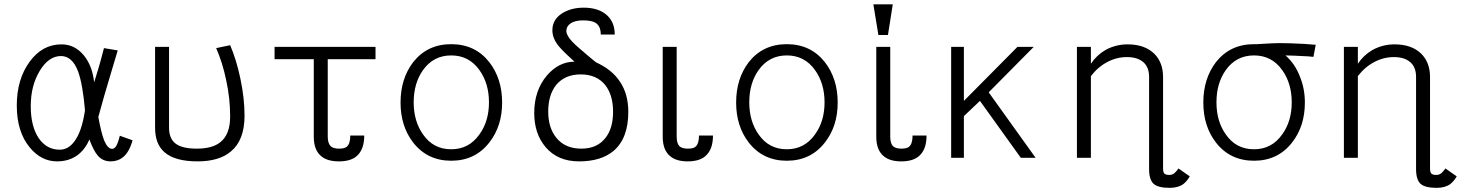

<svg xmlns="http://www.w3.org/2000/svg" viewBox="-20 -738 6841 899"><path d="M531.2 -502 466.8 -512.7Q454.1 -462.9 442.4 -422.9Q433.6 -394.5 420.9 -352.5Q412.1 -431.6 371.1 -480.5Q329.1 -530.3 267.6 -530.3Q177.7 -530.3 118.2 -448.2Q58.6 -366.2 58.6 -244.1Q58.6 -121.1 119.1 -47.9Q172.9 17.6 247.1 17.6Q301.8 17.6 341.8 -10.7Q378.9 -38.1 398.4 -85Q418.9 -31.2 437.5 -9.8Q460.9 17.6 498 17.6Q531.2 17.6 554.7 -1Q585 -24.4 600.6 -81.1L541 -102.5Q533.2 -70.3 524.4 -54.7Q515.6 -41 504.9 -41Q484.4 -41 467.8 -80.1Q454.1 -115.2 440.4 -190.4Q453.1 -238.3 468.8 -292Q477.5 -322.3 495.1 -380.9ZM265.6 -475.6Q318.4 -475.6 345.7 -403.3Q367.2 -344.7 377.9 -221.7Q363.3 -121.1 327.1 -74.2Q298.8 -37.1 259.8 -37.1Q199.2 -37.1 162.1 -89.8Q124 -145.5 124 -241.2Q124 -336.9 166 -406.2Q208 -475.6 265.6 -475.6Z M706.1 -139.6Q706.1 -63.5 750 -25.4Q798.8 17.6 905.3 17.6Q1005.9 17.6 1060.5 -28.3Q1125 -81.1 1125 -196.3Q1125 -278.3 1105.5 -370.1Q1086.9 -459 1057.6 -526.4L992.2 -512.7Q1022.5 -443.4 1039.1 -362.3Q1057.6 -278.3 1057.6 -192.4Q1057.6 -108.4 1011.7 -72.3Q974.6 -42 901.4 -42Q835 -42 803.7 -64.5Q771.5 -87.9 771.5 -139.6V-518.6H706.1Z M1685.5 -103.5Q1685.5 -35.2 1647.5 -4.9Q1619.1 17.6 1567.4 17.6Q1514.6 17.6 1486.3 -4.9Q1449.2 -33.2 1449.2 -97.7V-460.9H1265.6V-518.6H1738.3V-460.9H1514.6V-97.7Q1514.6 -67.4 1528.3 -53.7Q1540 -42 1567.4 -42Q1592.8 -42 1603.5 -50.8Q1620.1 -64.5 1620.1 -103.5Z M2092.8 -531.2Q1980.5 -531.2 1914.1 -446.3Q1855.5 -369.1 1855.5 -257.8Q1855.5 -147.5 1914.1 -71.3Q1980.5 14.6 2092.8 14.6Q2205.1 14.6 2271.5 -71.3Q2331.1 -147.5 2331.1 -257.8Q2331.1 -369.1 2271.5 -446.3Q2205.1 -531.2 2092.8 -531.2ZM2092.8 -478.5Q2175.8 -478.5 2224.6 -410.2Q2269.5 -347.7 2269.5 -258.8Q2269.5 -169.9 2224.6 -108.4Q2175.8 -39.1 2092.8 -39.1Q2008.8 -39.1 1960.9 -108.4Q1917 -169.9 1917 -258.8Q1917 -348.6 1960.9 -410.2Q2009.8 -478.5 2092.8 -478.5Z M2858.4 -576.2Q2858.4 -639.6 2814.5 -672.9Q2776.4 -702.1 2712.9 -702.1Q2654.3 -702.1 2612.3 -675.8Q2566.4 -646.5 2566.4 -596.7Q2566.4 -562.5 2588.9 -531.2Q2603.5 -510.7 2646.5 -470.7L2669.9 -449.2Q2596.7 -449.2 2541 -384.8Q2481.4 -314.5 2481.4 -209Q2481.4 -112.3 2534.2 -49.8Q2590.8 17.6 2691.4 17.6Q2793.9 17.6 2852.5 -31.2Q2921.9 -89.8 2921.9 -213.9Q2921.9 -297.9 2882.8 -355.5Q2845.7 -412.1 2770.5 -446.3L2738.3 -472.7Q2678.7 -522.5 2660.2 -542Q2631.8 -572.3 2631.8 -592.8Q2631.8 -615.2 2652.3 -628.9Q2673.8 -642.6 2709 -642.6Q2747.1 -642.6 2765.6 -632.8Q2793 -618.2 2793 -576.2ZM2699.2 -389.6Q2774.4 -389.6 2814.5 -338.9Q2850.6 -292 2850.6 -214.8Q2850.6 -137.7 2815.4 -92.8Q2776.4 -42 2702.1 -42Q2626 -42 2585 -92.8Q2546.9 -139.6 2546.9 -215.8Q2546.9 -292 2583 -338.9Q2624 -389.6 2699.2 -389.6Z M3318.4 -103.5H3252.9Q3252.9 -64.5 3236.3 -50.8Q3226.6 -42 3200.2 -42Q3173.8 -42 3161.1 -53.7Q3148.4 -67.4 3148.4 -97.7V-518.6H3083V-97.7Q3083 -33.2 3120.1 -4.9Q3148.4 17.6 3200.2 17.6Q3252 17.6 3280.3 -4.9Q3318.4 -35.2 3318.4 -103.5Z M3664.1 -531.2Q3551.8 -531.2 3485.4 -446.3Q3426.8 -369.1 3426.8 -257.8Q3426.8 -147.5 3485.4 -71.3Q3551.8 14.6 3664.1 14.6Q3776.4 14.6 3842.8 -71.3Q3902.3 -147.5 3902.3 -257.8Q3902.3 -369.1 3842.8 -446.3Q3776.4 -531.2 3664.1 -531.2ZM3664.1 -478.5Q3747.1 -478.5 3795.9 -410.2Q3840.8 -347.7 3840.8 -258.8Q3840.8 -169.9 3795.9 -108.4Q3747.1 -39.1 3664.1 -39.1Q3580.1 -39.1 3532.2 -108.4Q3488.3 -169.9 3488.3 -258.8Q3488.3 -348.6 3532.2 -410.2Q3581.1 -478.5 3664.1 -478.5Z M4318.4 -103.5H4252.9Q4252.9 -64.5 4236.3 -50.8Q4226.6 -42 4200.2 -42Q4173.8 -42 4161.1 -53.7Q4148.4 -67.4 4148.4 -97.7V-518.6H4083V-97.7Q4083 -33.2 4120.1 -4.9Q4148.4 17.6 4200.2 17.6Q4252 17.6 4280.3 -4.9Q4318.4 -35.2 4318.4 -103.5ZM4160.2 -717.8H4069.3L4092.8 -574.2H4137.7Z M4433.6 1H4493.2V-194.3L4568.4 -265.6L4759.8 1H4829.1L4609.4 -305.7L4820.3 -518.6H4744.1L4493.2 -265.6V-518.6H4433.6Z M5022.5 -518.6V1H5087.9V-381.8Q5122.1 -425.8 5166 -448.2Q5209 -470.7 5256.8 -470.7Q5306.6 -470.7 5334 -446.3Q5360.4 -422.9 5360.4 -377.9V-11.7V9.8V53.7Q5360.4 103.5 5381.8 123Q5403.3 141.6 5457 141.6Q5496.1 141.6 5520.5 124Q5537.1 111.3 5550.8 87.9L5498 50.8Q5487.3 65.4 5479.5 72.3Q5468.8 81.1 5456.1 81.1Q5436.5 81.1 5430.7 73.2Q5425.8 66.4 5425.8 48.8V-2.9V-257.8V-377.9Q5425.8 -444.3 5385.7 -485.4Q5340.8 -530.3 5259.8 -530.3Q5204.1 -530.3 5156.2 -503.9Q5114.3 -479.5 5087.9 -439.5V-518.6Z M5851.6 -531.2Q5739.3 -531.2 5672.9 -446.3Q5614.3 -369.1 5614.3 -257.8Q5614.3 -147.5 5672.9 -71.3Q5739.3 14.6 5851.6 14.6Q5963.9 14.6 6030.3 -71.3Q6089.8 -147.5 6089.8 -257.8Q6089.8 -323.2 6066.4 -379.9Q6043 -440.4 5999 -478.5Q6044.9 -477.5 6074.2 -475.6Q6107.4 -474.6 6129.9 -471.7L6140.6 -528.3Q6089.8 -533.2 6024.4 -535.2Q5963.9 -537.1 5935.5 -535.2L5864.3 -531.2ZM5851.6 -478.5Q5934.6 -478.5 5983.4 -410.2Q6028.3 -347.7 6028.3 -258.8Q6028.3 -169.9 5983.4 -108.4Q5934.6 -39.1 5851.6 -39.1Q5767.6 -39.1 5719.7 -108.4Q5675.8 -169.9 5675.8 -258.8Q5675.8 -348.6 5719.7 -410.2Q5768.6 -478.5 5851.6 -478.5Z M6272.5 -518.6V1H6337.9V-381.8Q6372.1 -425.8 6416 -448.2Q6459 -470.7 6506.8 -470.7Q6556.6 -470.7 6584 -446.3Q6610.4 -422.9 6610.4 -377.9V-11.7V9.8V53.7Q6610.4 103.5 6631.8 123Q6653.3 141.6 6707 141.6Q6746.1 141.6 6770.5 124Q6787.1 111.3 6800.8 87.9L6748 50.8Q6737.3 65.4 6729.5 72.3Q6718.8 81.1 6706.1 81.1Q6686.5 81.1 6680.7 73.2Q6675.8 66.4 6675.8 48.8V-2.9V-257.8V-377.9Q6675.8 -444.3 6635.7 -485.4Q6590.8 -530.3 6509.8 -530.3Q6454.1 -530.3 6406.2 -503.9Q6364.3 -479.5 6337.9 -439.5V-518.6Z"/></svg>

Font: Dotum
Style: Regular
Weight: 400
Version: Version 2.21